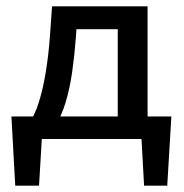

<svg xmlns="http://www.w3.org/2000/svg" viewBox="-20 -438 580 605"><path d="M66 -42Q88 -70 102 -114.5Q116 -159 124.5 -212.5Q133 -266 137 -319.5Q141 -373 144 -418H226Q223 -373 219 -319Q215 -265 207.5 -212Q200 -159 186.5 -114.5Q173 -70 153 -42ZM28 147 16 -71H116L103 147ZM58 0 41 -71H520L478 0ZM434 147 422 -71H520L507 147ZM351 0V-418H445V0ZM193 -346V-418H394V-346Z"/></svg>

Font: Ysabeau SemiBold
Style: Regular
Weight: 600
Designer: Christian Thalmann (Catharsis Fonts)
Version: Version 2.000;gftools[0.9.27.dev2+g8671c4b]